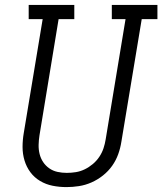

<svg xmlns="http://www.w3.org/2000/svg" viewBox="-20 -755 662 783"><path d="M251 8Q222 8 194.5 2.5Q167 -3 143.5 -17Q120 -31 104 -52.5Q88 -74 80 -100.5Q72 -127 72 -155.5Q72 -184 77 -213L154 -677H97V-735H283V-677H219L141 -203Q138 -184 137.5 -164.5Q137 -145 141.5 -127Q146 -109 156 -94Q166 -79 181 -68.5Q196 -58 214.5 -54Q233 -50 252 -50Q271 -50 289.5 -53Q308 -56 325.5 -64.5Q343 -73 358.5 -86Q374 -99 385 -115.5Q396 -132 402 -150Q408 -168 411 -187L492 -677H436V-735H622V-677H558L475 -177Q471 -151 462 -126Q453 -101 437.5 -79Q422 -57 400 -39.5Q378 -22 353 -11Q328 0 302 4Q276 8 251 8Z"/></svg>

Font: Iosevka Curly Slab LtEx
Style: Italic
Weight: 300
Width: 7
Italic angle: -9°
Monospace: yes
Designer: Belleve Invis
Foundry: Belleve Invis
Version: Version 11.1.0; ttfautohint (v1.8.3)